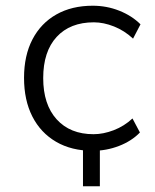

<svg xmlns="http://www.w3.org/2000/svg" viewBox="-20 -519 540 671"><path d="M270 132V-31H329V132ZM304 8Q230 8 176 -23.5Q122 -55 93 -112Q64 -169 64 -247Q64 -325 93.5 -381.5Q123 -438 177 -468.5Q231 -499 304 -499Q353 -499 397 -481.5Q441 -464 471 -434L445 -384Q415 -412 378.5 -426.5Q342 -441 308 -441Q225 -441 178 -390Q131 -339 131 -246Q131 -154 178 -102Q225 -50 307 -50Q341 -50 377.5 -64Q414 -78 443 -105L469 -56Q440 -26 396 -9Q352 8 304 8Z"/></svg>

Font: Nunito Sans 9pt Light
Style: Regular
Weight: 300
Version: Version 3.101;gftools[0.9.27]